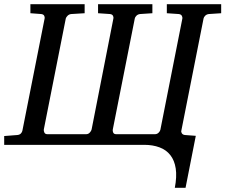

<svg xmlns="http://www.w3.org/2000/svg" viewBox="-41 -691 1075 916"><path d="M955.1 -624Q944.3 -622.6 937.7 -615.7Q931.2 -608.9 930.2 -603L824.2 -67.9Q822.3 -62 826.4 -55.2Q830.6 -48.3 840.8 -46.9L893.1 -43L844.2 205.1H793Q803.2 151.9 797.4 113Q791.5 74.2 771.7 49.1Q752 23.9 720 12Q688 0 647 0H-21V-42L42 -46.9Q52.7 -47.9 58.8 -54.4Q64.9 -61 65.9 -67.9L171.9 -603Q173.3 -608.9 169.9 -615.7Q166.5 -622.6 155.8 -624L104 -627.9V-670.9H362.8V-627.9L298.8 -624Q288.6 -623 281.5 -616Q274.4 -608.9 272.9 -603L168 -73.2Q167 -66.4 170.7 -58.6Q174.3 -50.8 185.1 -50.8H370.1Q380.4 -50.8 387.5 -58.6Q394.5 -66.4 396 -73.2L500 -603Q501.5 -608.9 498 -615.7Q494.6 -622.6 483.9 -624L426.8 -627.9V-670.9H686V-627.9L627 -624Q616.2 -622.6 609.6 -615.7Q603 -608.9 602.1 -603L497.1 -73.2Q495.6 -66.4 499 -58.6Q502.4 -50.8 513.2 -50.8H698.2Q708.5 -50.8 715.6 -57.9Q722.7 -64.9 724.1 -71.8L829.1 -603Q830.1 -608.9 826.4 -615.7Q822.8 -622.6 812 -624L754.9 -627.9V-670.9H1014.2V-627.9Z"/></svg>

Font: Charis SIL
Style: Italic
Weight: 400
Italic angle: -11°
Foundry: SIL International
Version: Version 4.112